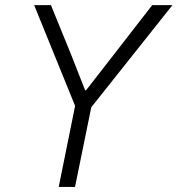

<svg xmlns="http://www.w3.org/2000/svg" viewBox="-20 -740 703 760"><path d="M212.4 0 277.3 -320.8 115.2 -719.7H181.6L260.7 -525.9L316.9 -382.8H320.8L432.1 -525.9L582.5 -719.7H662.6L341.3 -315.4L276.9 0Z"/></svg>

Font: Reddit Sans Light
Style: Italic
Weight: 300
Italic angle: -11.25°
Designer: Stephen Hutchings
Version: Version 1.013